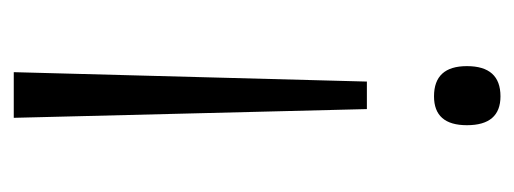

<svg xmlns="http://www.w3.org/2000/svg" viewBox="-260 -494 765 286"><g transform="rotate(-90 123.0 -351.5)"><path d="M144 -188H103L90 -714H158ZM79 -39Q79 -88 122 -88Q167 -88 167 -39Q167 11 122 11Q79 11 79 -39Z"/></g></svg>

Font: Noto Sans Cherokee Light
Style: Regular
Weight: 300
Designer: Monotype Design Team
Foundry: Monotype Imaging Inc.
Version: Version 2.001; ttfautohint (v1.8.4.7-5d5b)